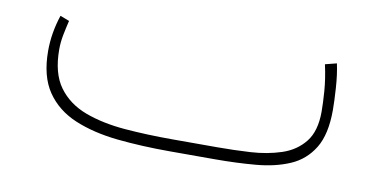

<svg xmlns="http://www.w3.org/2000/svg" viewBox="-42 -380 928 475"><g transform="rotate(10 422.5 -143.0)"><path d="M516.1 0H402.8Q332 0 270.5 -6.3Q209 -12.7 162.4 -32.2Q115.7 -51.8 89.4 -90.3Q63 -128.9 63 -192.9Q63 -237.8 78.1 -283.2L101.1 -274.4Q96.7 -256.3 93 -237.5Q89.4 -218.8 89.4 -201.2Q89.4 -141.1 114.5 -106.7Q139.6 -72.3 183.3 -55.9Q227.1 -39.6 283.7 -34.9Q340.3 -30.3 402.8 -30.3H516.6Q557.6 -30.3 599.6 -32.7Q641.6 -35.2 677 -46.9Q712.4 -58.6 733.9 -85.7Q755.4 -112.8 755.4 -161.6Q755.4 -183.1 753.2 -213.1Q751 -243.2 743.2 -278.8L772 -286.1Q777.8 -259.3 780 -225.6Q782.2 -191.9 782.2 -170.4Q782.2 -109.4 761 -74.7Q739.7 -40 702.9 -24.2Q666 -8.3 617.9 -4.2Q569.8 0 516.1 0Z"/></g></svg>

Font: Vazirmatn UI FD Thin
Style: Regular
Weight: 100
Designer: Saber Rastikerdar
Foundry: Saber Rastikerdar
Version: Version 33.003